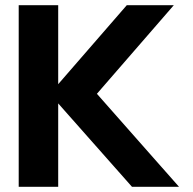

<svg xmlns="http://www.w3.org/2000/svg" viewBox="-20 -719 741 739"><path d="M52 -699H204V-395L468 -699H649L353 -358L669 0H488L204 -321V0H52Z"/></svg>

Font: Prompt SemiBold
Style: Regular
Weight: 600
Designer: Katatrad Team
Foundry: CadsonDemak
Version: Version 1.000